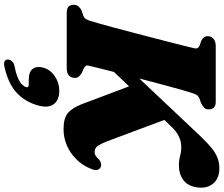

<svg xmlns="http://www.w3.org/2000/svg" viewBox="-94 -662 1051 902"><g transform="rotate(90 431.0 -211.5)"><path d="M288.5 -100.5Q287 -93 291.5 -88Q296 -83 303.5 -79L322 -71.5Q332 -65.5 339.2 -58Q346.5 -50.5 346.5 -37.5Q346.5 -20.5 335 -10.2Q323.5 0 301 0H42.5Q19 0 11 -9.2Q3 -18.5 3 -32.5Q3 -47 11.8 -56.5Q20.5 -66 31.5 -70.5L54 -77.5Q64 -81.5 69 -88.8Q74 -96 79 -111.5Q84 -127.5 92.5 -158Q101 -188.5 111.8 -228.2Q122.5 -268 134 -312.2Q145.5 -356.5 157 -400.5Q168.5 -444.5 178.5 -483.8Q188.5 -523 196 -553Q203.5 -583 207 -598Q209.5 -609.5 205.8 -615.5Q202 -621.5 193 -625L173 -631.5Q162 -637 156.2 -644Q150.5 -651 150.5 -662Q150.5 -679 162.8 -689.5Q175 -700 196.5 -700H459Q477.5 -700 486 -691Q494.5 -682 494.5 -667.5Q494.5 -653 485.8 -645Q477 -637 463.5 -630.5L443 -623.5Q435.5 -620.5 429.2 -613.5Q423 -606.5 418 -590.5Q412.5 -574.5 403.2 -541.8Q394 -509 382.2 -465.5Q370.5 -422 358 -374.2Q345.5 -326.5 333.5 -280.5Q321.5 -234.5 311.8 -195.5Q302 -156.5 295.8 -131.2Q289.5 -106 288.5 -100.5ZM372.5 -329 536 -479.5 646.5 -184Q656.5 -159.5 666.5 -145.2Q676.5 -131 694.5 -131Q705 -131 713.5 -136.8Q722 -142.5 731.5 -153Q748.5 -164.5 761.5 -161Q771.5 -158.5 777.2 -147.8Q783 -137 774.5 -116.5Q759 -76 730.2 -46.5Q701.5 -17 664.8 -1Q628 15 587 15Q535.5 15 511 -6Q486.5 -27 469 -73ZM286.5 -188.5 263 -249.5 624 -632Q654 -663 677.5 -681.8Q701 -700.5 723.2 -708.8Q745.5 -717 770.5 -717Q817.5 -717 841.8 -689.2Q866 -661.5 861.5 -618.5Q856.5 -571 827.8 -549Q799 -527 757.5 -527Q733.5 -527 713.8 -532.5Q694 -538 670.5 -538Q646 -538 621.8 -526.8Q597.5 -515.5 574.5 -490.5ZM356.5 178.5Q317.5 178.5 303.8 159.5Q290 140.5 298 111.5Q307 77.5 338.2 56.2Q369.5 35 406.5 35Q449.5 35 469.2 60Q489 85 476.5 132.5Q460 194.5 416.5 235Q373 275.5 292.5 293Q275.5 296.5 267.5 291.2Q259.5 286 260 275.5Q261 265.5 268.5 257Q276 248.5 292 245Q326 238.5 346.8 229.2Q367.5 220 377.8 209.5Q388 199 390 190Q393 178.5 377.5 178.5Z"/></g></svg>

Font: Fraunces
Style: Italic
Weight: 900
Italic angle: -16°
Version: Version 1.000;[0bf87f6ff]